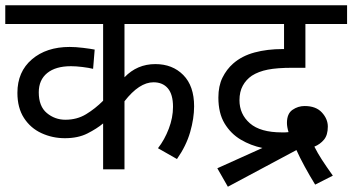

<svg xmlns="http://www.w3.org/2000/svg" viewBox="-20 -642 1336 728"><path d="M777 -551H452V-349Q500 -399 569 -399Q634 -399 675 -357.5Q716 -316 716 -239Q716 -193 701 -141Q686 -89 651 -39L579 -80Q604 -112 620 -154Q636 -196 636 -237Q636 -284 616.5 -307Q597 -330 562 -330Q508 -330 452 -258V0H371V-174Q347 -154 311.5 -136Q276 -118 226 -118Q179 -118 137.5 -137Q96 -156 71 -194.5Q46 -233 46 -290Q46 -370 101 -417Q156 -464 244 -464Q267 -464 295.5 -460.5Q324 -457 339 -454L333 -381Q317 -385 292.5 -388Q268 -391 249 -391Q191 -391 159 -365Q127 -339 127 -292Q127 -239 157.5 -213.5Q188 -188 228 -188Q272 -188 306.5 -209Q341 -230 371 -260V-551H0V-622H777Z M804 -4 975 -81Q931 -90 893 -112.5Q855 -135 831.5 -174Q808 -213 808 -272Q808 -316 823.5 -347.5Q839 -379 864 -401Q897 -430 945 -443Q993 -456 1052 -456H1057V-551H762V-622H1296V-551H1138V-385H1089Q1031 -385 995.5 -378Q960 -371 935 -355Q913 -340 900.5 -317Q888 -294 888 -262Q888 -209 927.5 -174.5Q967 -140 1049 -140Q1055 -140 1061 -140Q1067 -140 1074 -141Q1068 -161 1068 -176Q1068 -211 1089 -225.5Q1110 -240 1135 -240Q1178 -240 1200.5 -215.5Q1223 -191 1223 -162Q1223 -130 1208.5 -112.5Q1194 -95 1172 -86Q1184 -62 1200.5 -36.5Q1217 -11 1242 24L1175 58Q1154 24 1135 -11Q1116 -46 1104 -73L844 66Z"/></svg>

Font: Noto Sans
Style: Italic
Weight: 400
Italic angle: -12°
Designer: Monotype Design Team
Foundry: Monotype Imaging Inc.
Version: Version 2.013; ttfautohint (v1.8.4.7-5d5b)